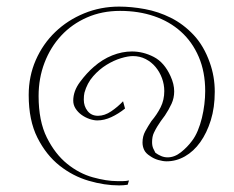

<svg xmlns="http://www.w3.org/2000/svg" viewBox="-20 -562 709 582"><path d="M367 -2Q361 -1 354 -0.5Q347 0 341 0Q297 0 249 -14Q201 -28 160.5 -60Q120 -92 93.5 -144.5Q67 -197 67 -274Q67 -331 88.5 -380Q110 -429 147.5 -465Q185 -501 235 -521.5Q285 -542 341 -542Q378 -542 419 -534.5Q460 -527 498 -508Q536 -489 567 -456Q598 -423 616 -372Q631 -330 631 -284Q631 -236 619 -197.5Q607 -159 587 -131Q567 -103 540.5 -88Q514 -73 485 -73Q474 -73 460 -77Q446 -81 435 -89Q422 -97 417 -107.5Q412 -118 412 -130Q412 -149 420.5 -164.5Q429 -180 439 -195Q456 -215 467 -237Q478 -259 478 -286Q478 -306 471 -325Q464 -344 451.5 -359Q439 -374 421.5 -383Q404 -392 383 -392Q368 -392 346.5 -385.5Q325 -379 303 -365.5Q281 -352 262.5 -331Q244 -310 236 -281Q235 -276 234.5 -271.5Q234 -267 234 -260Q234 -240 245.5 -225.5Q257 -211 277 -211Q297 -211 317 -224.5Q337 -238 353 -255L359 -233Q339 -217 317.5 -207Q296 -197 275 -197Q264 -197 251 -201.5Q238 -206 227 -214Q216 -222 209 -233Q202 -244 202 -257Q202 -286 222.5 -313.5Q243 -341 264 -359Q290 -382 320 -394Q350 -406 380 -406Q414 -406 446 -389.5Q478 -373 497 -331Q508 -307 508 -285Q508 -265 500 -247.5Q492 -230 480 -212Q473 -203 467.5 -195Q462 -187 457 -179Q452 -171 446.5 -159.5Q441 -148 441 -131Q441 -120 444.5 -112Q448 -104 451 -99Q459 -93 468.5 -89Q478 -85 488 -85Q509 -85 528.5 -100.5Q548 -116 562 -135Q572 -148 579.5 -166Q587 -184 592 -204.5Q597 -225 599.5 -246Q602 -267 602 -286Q602 -344 582.5 -389.5Q563 -435 528.5 -466Q494 -497 447 -513Q400 -529 344 -529Q289 -529 243.5 -509Q198 -489 165.5 -454Q133 -419 115 -372Q97 -325 97 -271Q97 -195 122 -145Q147 -95 183.5 -65.5Q220 -36 261.5 -24.5Q303 -13 335 -13Q336 -13 336 -13H339Q340 -13 341 -13H343Q344 -13 344 -13H350Q351 -13 351 -13H353Q362 -13 371 -15Z"/></svg>

Font: UN Bangla Thin
Style: Regular
Weight: 100
Designer: Desinged by Rajon, Unicode developed by Rashed (IMGN)
Version: Version 2.000;March 19, 2023;FontCreator 14.0.0.2901 64-bit